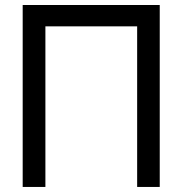

<svg xmlns="http://www.w3.org/2000/svg" viewBox="-20 -740 722 760"><path d="M159.7 0H69.8V-720.2H612.3V0H522.9V-635.7H159.7Z"/></svg>

Font: Vela Sans Med
Style: Regular
Weight: 500
Designer: Principal design: Mikhail Sharanda - project Manrope.
Design modification: Ravid Balaliev
Foundry: Mikhail Sharanda
Version: Version 1.001